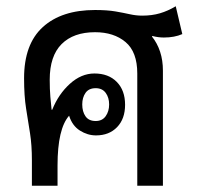

<svg xmlns="http://www.w3.org/2000/svg" viewBox="-20 -594 638 614"><path d="M82 0V-81Q82 -130 76 -168Q70 -206 63.5 -246.5Q57 -287 57 -344Q57 -453 117 -507.5Q177 -562 284 -562Q323 -562 349 -557.5Q375 -553 395 -548.5Q415 -544 435 -544Q466 -544 491.5 -551.5Q517 -559 542 -574L563 -485Q538 -474 504 -474Q486 -474 467 -479L466 -477Q483 -456 492 -428.5Q501 -401 501 -368V0H419V-359Q419 -428 381.5 -459.5Q344 -491 284 -491Q215 -491 177 -453Q139 -415 139 -339Q139 -308 141 -285Q143 -262 145 -243H147Q167 -293 203.5 -326Q240 -359 282 -359Q327 -359 353.5 -332Q380 -305 380 -259Q380 -214 354.5 -187.5Q329 -161 287 -161Q260 -161 235.5 -176.5Q211 -192 201 -224Q164 -182 164 -65V0ZM286 -207Q307 -207 318 -222.5Q329 -238 329 -260Q329 -282 318 -297Q307 -312 286 -312Q264 -312 253.5 -297Q243 -282 243 -260Q243 -237 253.5 -222Q264 -207 286 -207Z"/></svg>

Font: Noto Sans Thai Looped SemiCond
Style: Regular
Weight: 400
Width: 4
Designer: Sasikarn Vongin, Ben Mitchell
Foundry: The Fontpad Ltd
Version: Version 1.001